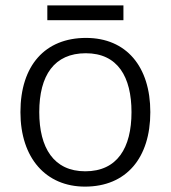

<svg xmlns="http://www.w3.org/2000/svg" viewBox="-20 -684 635 714"><path d="M439 -664H156V-609H439ZM539 -267C539 -436 450 -543 300 -543C148 -543 56 -441 56 -267C56 -96 151 10 296 10C450 10 539 -97 539 -267ZM126 -267C126 -404 182 -486 299 -486C418 -486 469 -398 469 -267C469 -134 416 -47 297 -47C180 -47 126 -134 126 -267Z"/></svg>

Font: Noto Sans Thaana Light
Style: Regular
Weight: 300
Designer: David Williams
Foundry: Google Inc.
Version: Version 3.001